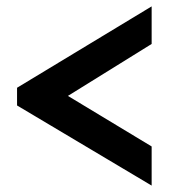

<svg xmlns="http://www.w3.org/2000/svg" viewBox="-20 -558 552 599"><path d="M33.2 -284.2 453.1 -538.1V-420.9L191.9 -258.8L453.1 -101.1V21L33.2 -229Z"/></svg>

Font: Rawline SemiBold
Style: Regular
Weight: 600
Designer: Matt McInerney, Pablo Impallari, Rodrigo Fuenzalida
Foundry: Matt McInerney, Pablo Impallari, Rodrigo Fuenzalida
Version: Version 4.020;PS 004.020;hotconv 1.0.88;makeotf.lib2.5.64775